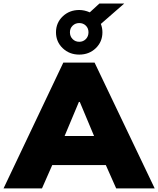

<svg xmlns="http://www.w3.org/2000/svg" viewBox="-54 -1056 887 1076"><path d="M390.1 -1000Q418.9 -1000 449.2 -986.8L502.9 -1036.1H642.1L511.2 -921.9Q520 -899.4 520 -875Q520 -821.8 482.7 -785.9Q445.3 -750 390.1 -750Q335 -750 297.4 -785.9Q259.8 -821.8 259.8 -875Q259.8 -928.2 297.4 -964.1Q335 -1000 390.1 -1000ZM337.9 -875Q337.9 -852.1 353 -836.9Q368.2 -821.8 390.1 -821.8Q412.1 -821.8 427 -836.9Q441.9 -852.1 441.9 -875Q441.9 -897.9 427 -912.4Q412.1 -926.8 390.1 -926.8Q368.2 -926.8 353 -912.1Q337.9 -897.5 337.9 -875ZM-34.2 0 300.8 -705.1H476.1L813 0H597.2L539.1 -130.9H238.8L181.2 0ZM388.2 -484.9 308.1 -293.9H473.1L393.1 -484.9Z"/></svg>

Font: Mulish ExtraBlack
Style: Regular
Weight: 1000
Designer: Vernon Adams
Foundry: Vernon Adams
Version: Version 3.603; ttfautohint (v1.8.3)